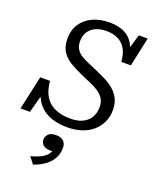

<svg xmlns="http://www.w3.org/2000/svg" viewBox="-199 -834 1029 1265"><g transform="rotate(20 315.5 -201.5)"><path d="M317 17Q268 17 226 6Q184 -5 152 -27.5Q120 -50 99 -84.5Q78 -119 68 -167Q70 -172 76.5 -174Q83 -176 90 -173.5Q97 -171 98 -161L53 5H-13L39 -232H108Q111 -187 125.5 -151.5Q140 -116 166.5 -92Q193 -68 231 -56Q269 -44 318 -44Q370 -44 404.5 -61.5Q439 -79 456.5 -109.5Q474 -140 474 -181Q474 -216 458.5 -240Q443 -264 417 -281Q391 -298 359.5 -311.5Q328 -325 295 -339Q248 -360 208 -383Q168 -406 144 -441.5Q120 -477 120 -534Q120 -594 149 -637.5Q178 -681 229 -704.5Q280 -728 347 -728Q402 -728 442.5 -711Q483 -694 508 -658.5Q533 -623 541 -567Q539 -561 532.5 -560.5Q526 -560 520.5 -564.5Q515 -569 514 -577L555 -714H617L573 -510H506Q503 -563 483 -598Q463 -633 428.5 -650.5Q394 -668 346 -668Q300 -668 268.5 -652.5Q237 -637 220.5 -610Q204 -583 204 -546Q204 -513 217 -492Q230 -471 252 -456.5Q274 -442 304 -429.5Q334 -417 368 -402Q403 -387 438 -369.5Q473 -352 501 -328.5Q529 -305 546 -272Q563 -239 563 -193Q563 -145 544.5 -106Q526 -67 493.5 -39.5Q461 -12 416 2.5Q371 17 317 17ZM191 325 155 279Q191 269 217.5 257Q244 245 261 227.5Q278 210 284 186Q285 182 289 180Q293 178 296.5 179Q300 180 301 186Q298 191 289 195Q280 199 269 199Q236 199 217.5 185Q199 171 199 146Q199 123 216 106.5Q233 90 267 90Q304 90 321.5 107.5Q339 125 339 155Q339 192 323 224Q307 256 274.5 281.5Q242 307 191 325Z"/></g></svg>

Font: Roboto Serif
Style: Italic
Weight: 400
Italic angle: -10°
Designer: Greg Gazdowicz
Foundry: Commercial Type
Version: Version 1.008